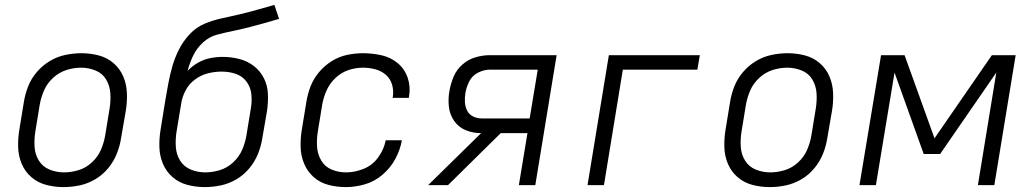

<svg xmlns="http://www.w3.org/2000/svg" viewBox="-20 -755 4216 783"><path d="M239 8Q272 8 305 1Q338 -6 368.5 -24Q399 -42 421.5 -69.5Q444 -97 456.5 -128.5Q469 -160 474 -193L493 -303Q499 -339 497.5 -375.5Q496 -412 482.5 -443.5Q469 -475 443 -497.5Q417 -520 382.5 -529Q348 -538 312 -538Q280 -538 246.5 -531Q213 -524 183 -506Q153 -488 130 -461Q107 -434 94.5 -402Q82 -370 77 -337L59 -227Q53 -191 54 -155Q55 -119 68.5 -87Q82 -55 108 -32.5Q134 -10 168.5 -1Q203 8 239 8ZM241 -52Q210 -52 182 -63.5Q154 -75 138.5 -100Q123 -125 121 -156Q119 -187 124 -218L142 -328Q147 -357 159.5 -386Q172 -415 196.5 -437.5Q221 -460 251 -469.5Q281 -479 311 -479Q341 -479 369.5 -467.5Q398 -456 413 -430.5Q428 -405 430 -374.5Q432 -344 427 -313L409 -203Q404 -173 391.5 -144Q379 -115 354.5 -92.5Q330 -70 300 -61Q270 -52 241 -52Z M815 8Q848 8 881 1Q914 -6 944.5 -24Q975 -42 997.5 -69.5Q1020 -97 1032.5 -128.5Q1045 -160 1050 -193L1069 -303Q1074 -338 1072.5 -372.5Q1071 -407 1056 -436.5Q1041 -466 1015 -486Q989 -506 956 -514.5Q923 -523 888 -523Q863 -523 837.5 -518Q812 -513 788 -499.5Q764 -486 745 -466Q753 -497 767.5 -527.5Q782 -558 807.5 -581.5Q833 -605 865 -613.5Q897 -622 929 -628.5Q961 -635 992.5 -643Q1024 -651 1055.5 -660Q1087 -669 1118 -678L1099 -735Q1063 -725 1028 -715Q993 -705 957 -696.5Q921 -688 885.5 -680.5Q850 -673 815 -658.5Q780 -644 753.5 -615.5Q727 -587 710 -553.5Q693 -520 683 -485Q673 -450 666.5 -415Q660 -380 654 -345L635 -227Q629 -191 630 -155Q631 -119 644.5 -87Q658 -55 684 -32.5Q710 -10 744.5 -1Q779 8 815 8ZM817 -52Q786 -52 758 -63.5Q730 -75 714.5 -100Q699 -125 697 -156Q695 -187 700 -218L719 -333Q723 -360 737 -386.5Q751 -413 775.5 -431Q800 -449 828 -456Q856 -463 884 -463Q914 -463 941 -454Q968 -445 985 -422.5Q1002 -400 1005 -371Q1008 -342 1003 -313L985 -203Q980 -173 967.5 -144Q955 -115 930.5 -92.5Q906 -70 876 -61Q846 -52 817 -52Z M1391 8Q1429 8 1468.5 -3.5Q1508 -15 1540.5 -43Q1573 -71 1592.5 -107.5Q1612 -144 1619 -183H1553Q1546 -146 1522.5 -113.5Q1499 -81 1463 -66.5Q1427 -52 1391 -52Q1360 -52 1332.5 -63.5Q1305 -75 1290 -100.5Q1275 -126 1273 -156.5Q1271 -187 1276 -218L1294 -328Q1299 -357 1311.5 -385.5Q1324 -414 1347.5 -436.5Q1371 -459 1400.5 -469Q1430 -479 1460 -479Q1486 -479 1510.5 -472.5Q1535 -466 1553.5 -450Q1572 -434 1579 -409.5Q1586 -385 1582 -359L1581 -356H1647L1648 -361Q1655 -400 1643 -436.5Q1631 -473 1602.5 -497Q1574 -521 1536.5 -529.5Q1499 -538 1460 -538Q1428 -538 1395 -531Q1362 -524 1332.5 -505.5Q1303 -487 1280.5 -460Q1258 -433 1246 -401.5Q1234 -370 1229 -337L1211 -227Q1205 -191 1206 -155Q1207 -119 1220.5 -87Q1234 -55 1259.5 -32.5Q1285 -10 1319.5 -1Q1354 8 1391 8Z M1726 0H1807L2022 -212H2131L2096 0H2163L2250 -530H1977Q1949 -530 1919.5 -521.5Q1890 -513 1866 -492Q1842 -471 1830 -442.5Q1818 -414 1813 -385Q1807 -353 1810.5 -320.5Q1814 -288 1832 -262Q1850 -236 1879.5 -224Q1909 -212 1942 -212ZM1945 -272Q1926 -272 1909.5 -280Q1893 -288 1885 -304Q1877 -320 1876 -339Q1875 -358 1878 -376Q1882 -400 1894 -423.5Q1906 -447 1930 -459Q1954 -471 1978 -471H2173L2140 -272Z M2376 0H2443L2520 -471H2824L2834 -530H2463Z M3119 8Q3152 8 3185 1Q3218 -6 3248.5 -24Q3279 -42 3301.5 -69.5Q3324 -97 3336.5 -128.5Q3349 -160 3354 -193L3373 -303Q3379 -339 3377.5 -375.5Q3376 -412 3362.5 -443.5Q3349 -475 3323 -497.5Q3297 -520 3262.5 -529Q3228 -538 3192 -538Q3160 -538 3126.5 -531Q3093 -524 3063 -506Q3033 -488 3010 -461Q2987 -434 2974.5 -402Q2962 -370 2957 -337L2939 -227Q2933 -191 2934 -155Q2935 -119 2948.5 -87Q2962 -55 2988 -32.5Q3014 -10 3048.5 -1Q3083 8 3119 8ZM3121 -52Q3090 -52 3062 -63.5Q3034 -75 3018.5 -100Q3003 -125 3001 -156Q2999 -187 3004 -218L3022 -328Q3027 -357 3039.5 -386Q3052 -415 3076.5 -437.5Q3101 -460 3131 -469.5Q3161 -479 3191 -479Q3221 -479 3249.5 -467.5Q3278 -456 3293 -430.5Q3308 -405 3310 -374.5Q3312 -344 3307 -313L3289 -203Q3284 -173 3271.5 -144Q3259 -115 3234.5 -92.5Q3210 -70 3180 -61Q3150 -52 3121 -52Z M3485 0H3552L3628 -459L3747 -127H3814L4043 -459L3968 0H4035L4122 -530H4025L3791 -191L3669 -530H3573Z"/></svg>

Font: Iosevka Sparkle Light Oblique
Style: Regular
Weight: 300
Italic angle: -9°
Designer: Belleve Invis
Foundry: Belleve Invis
Version: Version 4.5.0; ttfautohint (v1.8.3)